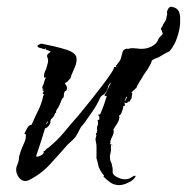

<svg xmlns="http://www.w3.org/2000/svg" viewBox="-20 -516 545 559"><path d="M328 23Q313 23 302.5 16Q292 9 281 -2L283 -4Q283 -5 281 -7Q274 -16 271.5 -21Q269 -26 267 -31Q266 -36 265 -41Q264 -46 261 -55Q260 -59 261 -60V-80Q261 -85 261 -89.5Q261 -94 260 -99Q259 -103 258.5 -106.5Q258 -110 258 -112Q258 -113 260 -119Q260 -122 261 -123Q259 -125 259 -126Q259 -126 259 -126.5Q259 -127 260 -128L261 -129Q261 -129 262 -130Q262 -131 263 -132Q262 -132 262 -133Q262 -135 263 -135Q261 -145 264 -150Q267 -156 264 -167H269V-174L270 -175L265 -182L272 -183V-184Q272 -185 273 -186Q284 -212 291 -237L285 -236V-243H287Q292 -251 296 -261Q298 -266 300 -269Q302 -272 303 -276L302 -275Q295 -268 294 -260Q293 -255 290.5 -251Q288 -247 284 -243Q280 -239 277 -238Q273 -235 271 -230Q262 -210 249.5 -192Q237 -174 225 -157Q223 -154 219 -150Q215 -146 213 -141Q210 -136 208 -131L202 -121Q200 -117 197 -114Q194 -111 190 -107L176 -94Q151 -65 124.5 -36.5Q98 -8 63 9Q60 10 58 10.5Q56 11 54 11Q42 11 34.5 0Q27 -11 27 -22Q27 -27 29 -33L33 -43Q35 -49 35 -54Q35 -59 37 -65Q40 -76 44 -85.5Q48 -95 53 -106Q53 -106 55 -115Q55 -122 56 -124Q51 -126 51 -127Q51 -128 52 -128V-129Q55 -135 59.5 -143.5Q64 -152 72 -153Q77 -164 81.5 -174Q86 -184 91 -194Q101 -213 106 -237L109 -241H107L104 -245L108 -251L102 -254L108 -257H104V-259Q103 -260 103 -262Q103 -264 104 -265Q108 -272 109 -279Q111 -287 115 -291H114L113 -290H111Q108 -290 108 -292V-293Q108 -304 114 -314Q115 -318 116 -321Q117 -324 118 -328Q119 -331 119.5 -334Q120 -337 120 -340Q120 -344 119 -346Q117 -350 117 -353Q117 -357 120.5 -360Q124 -363 127 -365V-366Q125 -367 119.5 -369.5Q114 -372 113 -372L114 -376Q112 -374 111 -374Q112 -374 111 -373H109Q106 -374 98 -376Q89 -378 89 -382Q89 -384 94 -386.5Q99 -389 101 -389Q115 -386 135.5 -381.5Q156 -377 174.5 -371Q193 -365 200 -355Q202 -352 202.5 -348.5Q203 -345 203 -342Q203 -333 198.5 -322Q194 -311 190 -302Q187 -296 187 -294Q187 -294 185 -288Q180 -283 178 -280Q174 -276 169 -274L170 -271L171 -270Q173 -268 173 -267Q175 -263 175 -259Q175 -257 174 -254Q173 -251 169 -250L167 -248H168Q166 -244 166 -241V-238Q166 -236 165 -233Q164 -230 161 -229Q159 -224 154.5 -213Q150 -202 146 -198L143 -192L144 -189L140 -186Q139 -179 132 -172Q125 -167 127 -158H125Q126 -157 126 -156Q126 -154 124 -154Q123 -151 120 -147.5Q117 -144 111 -142Q108 -131 102 -112.5Q96 -94 91 -79Q86 -64 85 -61Q86 -60 89 -60Q93 -60 101 -64.5Q109 -69 107 -76Q111 -76 114 -81Q118 -85 121 -86Q133 -96 144 -106.5Q155 -117 165 -129Q175 -141 185 -153Q195 -165 205 -176Q206 -177 217.5 -191Q229 -205 245 -225Q261 -245 277 -266Q293 -287 303 -302Q313 -317 312 -321H320L321 -320L323 -322L318 -321V-327H320Q322 -330 324 -333Q326 -336 328 -338Q331 -341 333 -350Q334 -354 335 -357.5Q336 -361 337 -365Q339 -372 348 -373L349 -374Q358 -374 376 -371Q394 -368 408.5 -362Q423 -356 423 -346Q423 -338 416.5 -326Q410 -314 402 -303Q398 -298 395 -292Q392 -286 388 -281Q381 -270 376 -258H373V-256Q371 -255 367.5 -251.5Q364 -248 362 -246H365Q365 -241 364 -238L363 -230L357 -220H352Q352 -216 347 -216Q344 -216 344 -218Q343 -218 343 -221Q343 -223 345 -223L350 -233L348 -235Q345 -228 343.5 -223Q342 -218 344 -210H343L344 -209L339 -207L338 -200L335 -191Q332 -181 326 -179L328 -175L325 -163L322 -159H323L310 -139Q311 -138 311 -134Q311 -126 307 -119Q303 -112 301 -103L302 -100L300 -98Q301 -98 301 -96L310 -93Q305 -93 303 -94V-87Q303 -83 303 -79.5Q303 -76 302 -72Q301 -68 300.5 -65Q300 -62 300 -58Q300 -50 303 -44Q305 -41 305.5 -37.5Q306 -34 307 -30Q308 -28 308 -23.5Q308 -19 308 -14Q309 -6 321.5 0Q334 6 342 6Q352 6 358 3Q364 0 372 -5L371 -4H375V-3Q370 8 354 15.5Q338 23 328 23ZM114 -154H115Q117 -158 119 -159L118 -163Q116 -160 114 -154ZM405 -336Q398 -337 386.5 -337Q375 -337 371 -337Q368 -337 359.5 -342Q351 -347 344.5 -354Q338 -361 339 -365Q341 -366 341 -367Q343 -377 354 -373Q356 -377 377 -375Q401 -371 419 -379.5Q437 -388 441 -402Q443 -407 447.5 -410.5Q452 -414 454 -418Q453 -420 451.5 -425Q450 -430 448 -432Q450 -435 451 -437Q452 -439 454 -442Q454 -444 458.5 -450.5Q463 -457 464 -461Q464 -464 465.5 -469.5Q467 -475 467 -478Q465 -479 467 -484.5Q469 -490 470 -491Q475 -499 484 -495Q491 -494 496.5 -488.5Q502 -483 503 -475Q505 -471 504.5 -451Q504 -431 496 -408Q490 -387 474 -367L460 -360Q456 -358 450 -354Q444 -350 441 -349Q430 -345 421.5 -340Q413 -335 405 -336Z"/></svg>

Font: Water Brush
Style: Regular
Weight: 400
Designer: Robert E. Leuschke
Foundry: Robert E. Leuschke
Version: Version 1.010; ttfautohint (v1.8.4.7-5d5b)